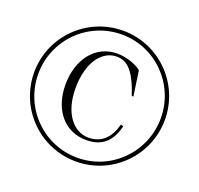

<svg xmlns="http://www.w3.org/2000/svg" viewBox="-127 -855 1042 1006"><g transform="rotate(20 394.5 -351.5)"><path d="M395 13C596 13 759 -150 759 -352C759 -553 596 -716 395 -716C193 -716 30 -553 30 -352C30 -150 193 13 395 13ZM395 -8C205 -8 53 -162 53 -352C53 -541 205 -695 395 -695C584 -695 736 -541 736 -352C736 -162 584 -8 395 -8ZM407 -111C505 -111 545 -167 566 -245L551 -250C530 -171 486 -127 413 -127C330 -127 262 -209 262 -348C262 -494 329 -577 409 -577C470 -577 512 -534 553 -410H562L542 -549C515 -573 458 -592 409 -593C286 -594 206 -489 206 -348C206 -208 285 -111 407 -111Z"/></g></svg>

Font: Sprat Condensed Light
Style: Regular
Weight: 300
Width: 3
Designer: Ethan Nakache
Foundry: Collletttivo
Version: Version 2.000;Glyphs 3.2 (3217)